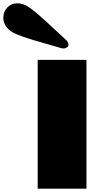

<svg xmlns="http://www.w3.org/2000/svg" viewBox="-183 -1141 588 1161"><path d="M0 0ZM214.4 -901.4Q231 -886.7 231 -872.1Q231 -861.8 222.2 -855Q213.4 -848.1 200.2 -848.1Q191.4 -848.1 184.6 -850.6Q159.7 -858.4 106 -873.5Q52.2 -888.7 18.8 -898.7Q-14.6 -908.7 -51.8 -921.9Q-88.9 -935.1 -106.4 -945.3Q-134.8 -961.9 -148.9 -985.4Q-163.1 -1008.8 -163.1 -1034.2Q-163.1 -1069.8 -138.9 -1095.5Q-114.7 -1121.1 -78.1 -1121.1Q-48.3 -1121.1 -17.1 -1103Q0 -1093.3 30.5 -1068.1Q61 -1043 85.2 -1020.8Q109.4 -998.5 153.3 -957.8Q197.3 -917 214.4 -901.4ZM339.8 -778.8V0H44.9V-778.8Z"/></svg>

Font: Coda ExtraBold
Style: Regular
Weight: 800
Version: Version 2.001; ttfautohint (v0.8) -r 50 -G 200 -x